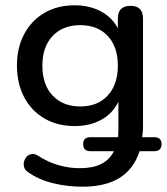

<svg xmlns="http://www.w3.org/2000/svg" viewBox="-20 -516 632 725"><path d="M283 -114Q349 -114 387 -155.5Q425 -197 425 -268Q425 -339 387 -380Q349 -421 283 -421Q217 -421 178.5 -380Q140 -339 140 -268Q140 -196 179 -155Q218 -114 283 -114ZM292 189Q233 189 179 175.5Q125 162 86 134Q72 125 70 111Q68 97 74.5 84.5Q81 72 94 67Q107 62 122 71Q162 97 204 108.5Q246 120 286 119Q379 118 410 55H322Q294 55 294 28Q294 2 322 2H426L427 -22V-132Q406 -88 363 -64Q320 -40 262 -40Q197 -40 148 -68.5Q99 -97 71.5 -148.5Q44 -200 44 -269Q44 -336 71.5 -387.5Q99 -439 148 -467.5Q197 -496 262 -496Q318 -496 361 -473Q404 -450 425 -409V-446Q425 -494 473 -494Q520 -494 520 -446V-39Q520 -20 517 2H562Q590 2 590 28Q590 55 562 55H507Q464 189 292 189Z"/></svg>

Font: Chiron GoRound TC
Style: Regular
Weight: 400
Designer: Ryoko NISHIZUKA 西塚涼子 (kana, bopomofo & ideographs); Paul D. Hunt (Latin, Greek & Cyrillic); Sandoll Communications 산돌커뮤니
Foundry: Adobe
Version: Version 1.000;hotconv 1.1.1;makeotfexe 2.6.0